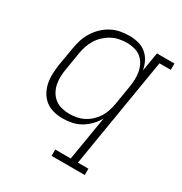

<svg xmlns="http://www.w3.org/2000/svg" viewBox="-173 -666 946 998"><g transform="rotate(30 300.0 -166.5)"><path d="M278 205V167H371L415 -98Q401 -73 380.5 -52Q360 -31 335.5 -17Q311 -3 283.5 2.5Q256 8 229 8Q229 8 229 8Q229 8 229 8Q201 8 174 1Q147 -6 126 -22.5Q105 -39 92 -63Q79 -87 73.5 -113.5Q68 -140 69.5 -168.5Q71 -197 75 -226L94 -336Q98 -362 106.5 -388Q115 -414 130 -438Q145 -462 166 -482Q187 -502 212 -515Q237 -528 263.5 -533Q290 -538 317 -538Q346 -538 372.5 -531Q399 -524 419 -507Q439 -490 451 -466Q463 -442 467 -416L486 -530H591V-492H523L414 167H477V205ZM249 -30Q270 -30 292.5 -34.5Q315 -39 335 -49.5Q355 -60 372.5 -76.5Q390 -93 402 -112.5Q414 -132 420.5 -153.5Q427 -175 431 -197L449 -307Q453 -330 454 -353.5Q455 -377 451 -399Q447 -421 436.5 -441Q426 -461 409.5 -474.5Q393 -488 370.5 -494Q348 -500 325 -500Q302 -500 279.5 -495.5Q257 -491 236 -480Q215 -469 197 -452.5Q179 -436 166.5 -416Q154 -396 146.5 -374Q139 -352 135 -329L117 -219Q113 -196 112.5 -172.5Q112 -149 117 -127Q122 -105 133.5 -86Q145 -67 162.5 -54Q180 -41 202.5 -35.5Q225 -30 249 -30Z"/></g></svg>

Font: Iosevka Slab XLtEx
Style: Italic
Weight: 200
Width: 7
Italic angle: -9°
Monospace: yes
Designer: Belleve Invis
Foundry: Belleve Invis
Version: Version 11.1.0; ttfautohint (v1.8.3)